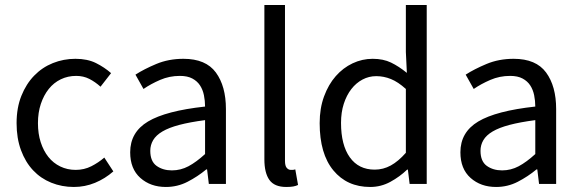

<svg xmlns="http://www.w3.org/2000/svg" viewBox="-20 -732 2304 764"><path d="M274 12Q226 12 184 -5Q142 -22 111.5 -54.5Q81 -87 63.5 -134.5Q46 -182 46 -242Q46 -303 65 -350.5Q84 -398 116 -431Q148 -464 190.5 -481Q233 -498 280 -498Q328 -498 362 -481Q396 -464 422 -441L380 -387Q359 -406 335.5 -418Q312 -430 283 -430Q250 -430 222 -416.5Q194 -403 174 -378Q154 -353 142.5 -318.5Q131 -284 131 -242Q131 -200 142 -166Q153 -132 172.5 -107.5Q192 -83 220 -69.5Q248 -56 281 -56Q315 -56 343.5 -70.5Q372 -85 395 -105L431 -50Q398 -21 358 -4.5Q318 12 274 12Z M640 12Q579 12 538.5 -24Q498 -60 498 -126Q498 -206 569 -248.5Q640 -291 796 -308Q796 -331 791.5 -353Q787 -375 776 -392Q765 -409 745.5 -419.5Q726 -430 696 -430Q654 -430 617 -414Q580 -398 551 -378L519 -435Q553 -457 602 -477.5Q651 -498 710 -498Q799 -498 839 -443.5Q879 -389 879 -298V0H811L804 -58H801Q766 -29 726 -8.5Q686 12 640 12ZM664 -54Q699 -54 730 -70.5Q761 -87 796 -119V-254Q735 -246 693.5 -235Q652 -224 626.5 -209Q601 -194 589.5 -174.5Q578 -155 578 -132Q578 -90 603 -72Q628 -54 664 -54Z M1119 12Q1072 12 1052 -16Q1032 -44 1032 -98V-712H1114V-92Q1114 -72 1121 -64Q1128 -56 1137 -56Q1141 -56 1144.5 -56Q1148 -56 1155 -58L1166 4Q1158 8 1147 10Q1136 12 1119 12Z M1453 12Q1361 12 1306.5 -54Q1252 -120 1252 -242Q1252 -301 1269.5 -348.5Q1287 -396 1316 -429Q1345 -462 1383 -480Q1421 -498 1463 -498Q1505 -498 1536 -483Q1567 -468 1599 -442L1595 -525V-712H1678V0H1610L1603 -57H1600Q1571 -29 1533.5 -8.5Q1496 12 1453 12ZM1471 -57Q1505 -57 1535 -73.5Q1565 -90 1595 -124V-378Q1564 -406 1535.5 -417.5Q1507 -429 1477 -429Q1448 -429 1422.5 -415.5Q1397 -402 1378 -377.5Q1359 -353 1348 -319Q1337 -285 1337 -243Q1337 -155 1372 -106Q1407 -57 1471 -57Z M1954 12Q1893 12 1852.5 -24Q1812 -60 1812 -126Q1812 -206 1883 -248.5Q1954 -291 2110 -308Q2110 -331 2105.5 -353Q2101 -375 2090 -392Q2079 -409 2059.5 -419.5Q2040 -430 2010 -430Q1968 -430 1931 -414Q1894 -398 1865 -378L1833 -435Q1867 -457 1916 -477.5Q1965 -498 2024 -498Q2113 -498 2153 -443.5Q2193 -389 2193 -298V0H2125L2118 -58H2115Q2080 -29 2040 -8.5Q2000 12 1954 12ZM1978 -54Q2013 -54 2044 -70.5Q2075 -87 2110 -119V-254Q2049 -246 2007.5 -235Q1966 -224 1940.5 -209Q1915 -194 1903.5 -174.5Q1892 -155 1892 -132Q1892 -90 1917 -72Q1942 -54 1978 -54Z"/></svg>

Font: Giro Regular
Style: Regular
Weight: 400
Designer: Paul D. Hunt
Foundry: Adobe Systems Incorporated
Version: Version 1.000;PS 1.0;hotconv 1.0.88;makeotf.lib2.5.647800